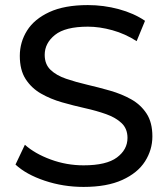

<svg xmlns="http://www.w3.org/2000/svg" viewBox="-20 -728 661 756"><path d="M309 8Q229 8 156 -16.5Q83 -41 41 -80L78 -158Q117 -123 179.5 -100Q242 -77 309 -77Q399 -77 440.5 -108Q482 -139 482 -185Q482 -221 459 -243Q436 -265 398 -278.5Q360 -292 315 -302Q270 -312 224.5 -325Q179 -338 141.5 -359.5Q104 -381 81 -416.5Q58 -452 58 -508Q58 -562 86.5 -607.5Q115 -653 174.5 -680.5Q234 -708 326 -708Q388 -708 447.5 -692Q507 -676 551 -646L518 -566Q473 -595 422.5 -609Q372 -623 326 -623Q237 -623 196.5 -590.5Q156 -558 156 -512Q156 -475 179 -453Q202 -431 240 -418Q278 -405 323 -394.5Q368 -384 413.5 -371Q459 -358 496.5 -337Q534 -316 557 -281Q580 -246 580 -191Q580 -138 551 -92.5Q522 -47 461.5 -19.5Q401 8 309 8Z"/></svg>

Font: Montserrat Medium
Style: Regular
Weight: 500
Designer: Julieta Ulanovsky
Foundry: Julieta Ulanovsky
Version: Version 9.000; ttfautohint (v1.8.4.7-5d5b)